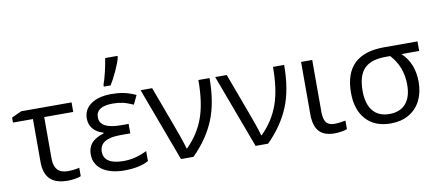

<svg xmlns="http://www.w3.org/2000/svg" viewBox="-68 -1007 2908 1276"><g transform="rotate(-10 1386.0 -369.0)"><path d="M415 -497.1V-432.6H219.2V-152.3Q219.2 -51.3 312 -51.3Q333.5 -51.3 355.7 -54.2Q377.9 -57.1 390.1 -60.5V-3.4Q374 3.4 348.9 7.3Q323.7 11.2 302.2 11.2Q219.7 11.2 181.4 -27.3Q143.1 -65.9 143.1 -143.1V-432.6H8.3V-466.3L75.2 -497.1Z M763.7 -290.5V-226.6H696.8Q555.7 -226.6 555.7 -138.2Q555.7 -97.7 588.9 -75.4Q622.1 -53.2 688.5 -53.2Q726.6 -53.2 764.2 -62Q801.8 -70.8 847.2 -92.3V-24.9Q785.2 9.3 684.6 9.3Q589.4 9.3 534.9 -29.1Q480.5 -67.4 480.5 -134.8Q480.5 -179.2 505.4 -209Q530.3 -238.8 588.9 -257.3V-262.2Q544.4 -274.9 520.3 -303.7Q496.1 -332.5 496.1 -374Q496.1 -434.6 546.9 -470.2Q597.7 -505.9 684.6 -505.9Q729 -505.9 766.4 -498.5Q803.7 -491.2 849.1 -470.7L820.3 -410.2Q777.8 -429.2 748.3 -435.5Q718.8 -441.9 683.1 -441.9Q569.8 -441.9 569.8 -368.7Q569.8 -290.5 713.4 -290.5ZM644.5 -575.7Q656.7 -608.4 668.7 -659.9Q680.7 -711.4 686 -748.5H769.5V-738.3Q761.2 -704.6 736.6 -650.9Q711.9 -597.2 689.9 -563H644.5Z M880.9 -497.1H959L1058.1 -229.5Q1069.8 -199.2 1088.6 -145.3Q1107.4 -91.3 1114.7 -63H1118.7Q1198.7 -142.6 1234.9 -243.4Q1271 -344.2 1271 -497.1H1346.2Q1346.2 -332.5 1299.3 -217.3Q1252.4 -102.1 1150.4 0H1065.9Z M1384.3 -497.1H1462.4L1561.5 -229.5Q1573.2 -199.2 1592 -145.3Q1610.8 -91.3 1618.2 -63H1622.1Q1702.1 -142.6 1738.3 -243.4Q1774.4 -344.2 1774.4 -497.1H1849.6Q1849.6 -332.5 1802.7 -217.3Q1755.9 -102.1 1653.8 0H1569.3Z M2039.1 -497.1V-146Q2039.1 -98.6 2055.7 -75.9Q2072.3 -53.2 2111.8 -53.2Q2128.4 -53.2 2151.4 -56.2Q2174.3 -59.1 2186.5 -62V-4.4Q2172.4 1.5 2148.7 5.4Q2125 9.3 2102.1 9.3Q2029.8 9.3 1996.8 -28.8Q1963.9 -66.9 1963.9 -143.6V-497.1Z M2710.4 -230.5Q2710.4 -159.2 2682.6 -104.5Q2654.8 -49.8 2602.8 -20.3Q2550.8 9.3 2481 9.3Q2374.5 9.3 2314.7 -56.2Q2254.9 -121.6 2254.9 -236.8Q2254.9 -497.1 2523.4 -497.1H2749.5V-432.6H2629.9Q2710.4 -356.9 2710.4 -230.5ZM2333 -236.8Q2333 -148.9 2371.3 -101.6Q2409.7 -54.2 2482.9 -54.2Q2555.2 -54.2 2593.8 -98.6Q2632.3 -143.1 2632.3 -225.6Q2632.3 -348.1 2553.7 -432.6H2523.9Q2423.3 -432.6 2378.2 -385.5Q2333 -338.4 2333 -236.8Z"/></g></svg>

Font: Bpm'online Open Sans
Style: Regular
Weight: 400
Foundry: Ascender Corporation
Version: Version 1.10